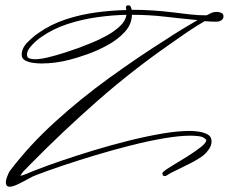

<svg xmlns="http://www.w3.org/2000/svg" viewBox="-20 -629 865 726"><path d="M17 77Q2 77 2 60Q2 52 7 39Q12 26 16 19Q90 -79 188 -168Q286 -257 394 -335Q502 -413 605 -478Q635 -498 665.5 -516.5Q696 -535 727 -553Q663 -559 603.5 -566Q544 -573 479 -573Q478 -537 452 -508.5Q426 -480 388 -459Q350 -438 310.5 -424Q271 -410 243 -403Q189 -389 136 -389Q125 -389 107.5 -391Q90 -393 76 -400Q62 -407 62 -422Q62 -447 84 -469Q106 -491 125 -504Q172 -537 228 -555.5Q284 -574 343.5 -582Q403 -590 458 -591Q456 -597 456 -600Q456 -609 465 -609Q472 -609 474.5 -603Q477 -597 478 -592Q518 -592 557 -589.5Q596 -587 636 -582Q667 -578 698.5 -574.5Q730 -571 761 -571Q772 -577 780 -580.5Q788 -584 800 -584Q808 -584 816.5 -580.5Q825 -577 825 -567Q825 -557 816.5 -552Q808 -547 799 -547Q788 -547 776.5 -547.5Q765 -548 754 -549Q721 -530 688.5 -508Q656 -486 624 -463Q480 -363 348.5 -247.5Q217 -132 94 -7Q85 3 74 13.5Q63 24 57 36Q67 34 83.5 27Q100 20 110 16Q153 -1 211.5 -21Q270 -41 336 -61Q402 -81 468.5 -97.5Q535 -114 594 -124Q653 -134 698 -134Q711 -134 730 -131.5Q749 -129 764.5 -121Q780 -113 780 -94Q780 -78 768 -62Q756 -46 743 -37Q718 -20 689.5 -6.5Q661 7 634 21Q630 22 618.5 29.5Q607 37 604 37Q594 37 594 27Q594 24 598 20Q607 12 633 -3.5Q659 -19 688.5 -37.5Q718 -56 739 -72.5Q760 -89 760 -99Q760 -100 759.5 -100.5Q759 -101 759 -101Q749 -112 732 -114Q715 -116 700 -116Q659 -116 600 -106Q541 -96 474 -79Q407 -62 340.5 -42Q274 -22 216 -2.5Q158 17 117 33Q105 37 85.5 48Q66 59 47 68Q28 77 17 77ZM111 -405Q133 -405 163.5 -412.5Q194 -420 225 -430Q256 -440 278 -448Q296 -455 325 -466.5Q354 -478 383 -494Q412 -510 433.5 -530Q455 -550 458 -573Q406 -572 348 -564Q290 -556 235 -538Q180 -520 136 -489Q127 -483 114.5 -472Q102 -461 92 -448Q82 -435 82 -422Q82 -411 92 -408Q102 -405 111 -405Z"/></svg>

Font: Sassy Frass
Style: Regular
Weight: 400
Designer: Robert E. Leuschke
Foundry: Robert E. Leuschke
Version: Version 1.010; ttfautohint (v1.8.3)